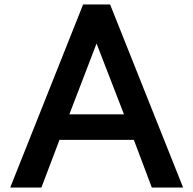

<svg xmlns="http://www.w3.org/2000/svg" viewBox="-20 -845 871 865"><path d="M26 0 354.5 -825H476L805 0H664L583 -215H248L166.5 0ZM292.5 -330H538.5L415 -649Z"/></svg>

Font: Spartan Thin SemiBold
Style: Regular
Weight: 600
Version: Version 1.004